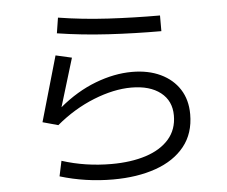

<svg xmlns="http://www.w3.org/2000/svg" viewBox="-55 -824 1110 939"><g transform="rotate(-5 500.0 -354.0)"><path d="M761 -650Q632 -650 502 -657.5Q372 -665 251 -684L263 -760Q381 -741 507.5 -734Q634 -727 761 -727ZM463 52Q328 52 203 14L219 -61Q334 -24 462 -24Q558 -24 631 -47.5Q704 -71 745 -118Q786 -165 786 -234Q786 -306 733.5 -347Q681 -388 590 -388Q504 -388 405 -348.5Q306 -309 219 -236L143 -257L235 -577L314 -559L242 -322Q327 -393 420 -428.5Q513 -464 600 -464Q680 -464 740 -435.5Q800 -407 833 -355.5Q866 -304 866 -233Q866 -139 815 -75.5Q764 -12 673 20Q582 52 463 52Z"/></g></svg>

Font: Murecho
Style: Regular
Weight: 400
Designer: Neil Summerour
Foundry: Positype
Version: Version 1.010; ttfautohint (v1.8.3)